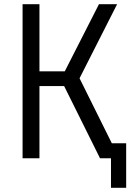

<svg xmlns="http://www.w3.org/2000/svg" viewBox="-20 -750 640 910"><path d="M87 0V-730H167V-412H287L449 -730H535L357 -379L510 -71H578V140H506V0H454L284 -342H167V0Z"/></svg>

Font: JetBrains Mono NL Light
Style: Regular
Weight: 300
Monospace: yes
Designer: Philipp Nurullin, Konstantin Bulenkov
Foundry: JetBrains
Version: Version 2.305; ttfautohint (v1.8.4.7-5d5b)